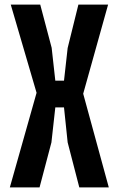

<svg xmlns="http://www.w3.org/2000/svg" viewBox="-20 -820 520 840"><path d="M23 0 140 -414 27 -800H156L206 -611L222 -467H260L276 -610L323 -800H453L344 -410L456 0H327L276 -197L260 -350H222L205 -197L153 0Z"/></svg>

Font: Big Shoulders Text ExtraBold
Style: Regular
Weight: 800
Designer: Patric King
Foundry: XO Type Co
Version: Version 1.000; ttfautohint (v1.8.2)